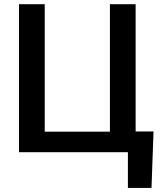

<svg xmlns="http://www.w3.org/2000/svg" viewBox="-20 -731 787 922"><path d="M71.3 -710.9H194.8V-98.6H507.8V-710.9H631.3V-99.6H717.3L707.5 171.4H594.2V0H71.3Z"/></svg>

Font: Roboto Medium
Style: Regular
Weight: 500
Designer: Google
Version: Version 2.134; 2016; ttfautohint (v1.6)